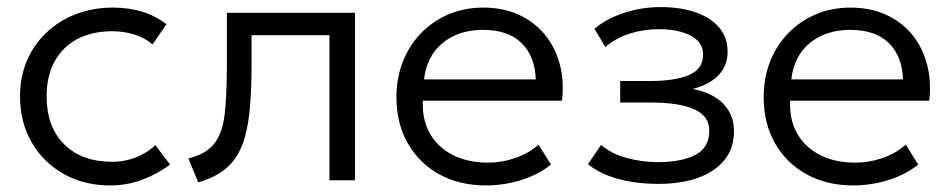

<svg xmlns="http://www.w3.org/2000/svg" viewBox="-20 -522 2752 556"><path d="M299 15Q223 15 164 -18.5Q105 -52 71.5 -110.2Q38 -168.5 38 -242.5Q38 -299 57.8 -345.8Q77.5 -392.5 114 -427.2Q150.5 -462 199.8 -481Q249 -500 307 -500Q352.5 -500 390.8 -488.5Q429 -477 462 -452L422 -393.5Q400 -412 369.8 -421.8Q339.5 -431.5 305 -431.5Q247 -431.5 204.5 -409.2Q162 -387 138.5 -344.8Q115 -302.5 115 -243.5Q115 -154.5 166 -104Q217 -53.5 304.5 -53.5Q343 -53.5 376.5 -67.5Q410 -81.5 429.5 -102L472.5 -45.5Q435 -17.5 391 -1.2Q347 15 299 15Z M554 6 525.5 -63Q576.5 -76 600.2 -105.8Q624 -135.5 630.5 -190.5Q637 -245.5 637 -334V-485H1008V0H934V-420H708.5V-334Q708.5 -253.5 702.2 -195.5Q696 -137.5 679.5 -97.5Q663 -57.5 632.8 -32.8Q602.5 -8 554 6Z M1387.5 15Q1311 15 1252.5 -17Q1194 -49 1161 -106.8Q1128 -164.5 1128 -241Q1128 -296.5 1146.8 -344Q1165.5 -391.5 1199.8 -426.5Q1234 -461.5 1279.8 -480.8Q1325.5 -500 1379.5 -500Q1437 -500 1482 -479.5Q1527 -459 1557.2 -422.5Q1587.5 -386 1600.8 -336.8Q1614 -287.5 1607.5 -230.5H1204.5Q1202 -176.5 1224.5 -136.2Q1247 -96 1290.5 -73.5Q1334 -51 1394 -51Q1433.5 -51 1472.2 -64.5Q1511 -78 1539.5 -103L1575.5 -45.5Q1551 -25.5 1519.2 -11.8Q1487.5 2 1453.8 8.5Q1420 15 1387.5 15ZM1208 -292H1531.5Q1529 -359.5 1490.2 -397.5Q1451.5 -435.5 1378.5 -435.5Q1308 -435.5 1261.8 -397.5Q1215.5 -359.5 1208 -292Z M1887 10.5Q1847 10.5 1810.2 4.8Q1773.5 -1 1741.2 -13.2Q1709 -25.5 1682.5 -46.5L1720.5 -102Q1754 -75 1797.5 -63.8Q1841 -52.5 1885 -52.5Q1953.5 -52.5 1993.8 -73.5Q2034 -94.5 2034 -143.5Q2034 -186 1990.5 -205.5Q1947 -225 1865.5 -225H1776V-287.5H1864Q1934.5 -287.5 1975.2 -304.8Q2016 -322 2016 -363.5Q2016 -388 2000 -404.2Q1984 -420.5 1955 -429Q1926 -437.5 1887.5 -437.5Q1844 -437.5 1803.8 -424.8Q1763.5 -412 1733 -386L1701.5 -438.5Q1735 -467.5 1786.5 -484.5Q1838 -501.5 1892.5 -501.5Q1951.5 -501.5 1995.2 -486Q2039 -470.5 2063 -441.8Q2087 -413 2087 -372Q2087 -332 2061 -304.5Q2035 -277 1986 -264.5Q2044.5 -253 2075 -221Q2105.5 -189 2105.5 -142Q2105.5 -93 2078.2 -59Q2051 -25 2001.8 -7.2Q1952.5 10.5 1887 10.5Z M2451 15Q2374.5 15 2316 -17Q2257.5 -49 2224.5 -106.8Q2191.5 -164.5 2191.5 -241Q2191.5 -296.5 2210.2 -344Q2229 -391.5 2263.2 -426.5Q2297.5 -461.5 2343.2 -480.8Q2389 -500 2443 -500Q2500.5 -500 2545.5 -479.5Q2590.5 -459 2620.8 -422.5Q2651 -386 2664.2 -336.8Q2677.5 -287.5 2671 -230.5H2268Q2265.5 -176.5 2288 -136.2Q2310.5 -96 2354 -73.5Q2397.5 -51 2457.5 -51Q2497 -51 2535.8 -64.5Q2574.5 -78 2603 -103L2639 -45.5Q2614.5 -25.5 2582.8 -11.8Q2551 2 2517.2 8.5Q2483.5 15 2451 15ZM2271.5 -292H2595Q2592.5 -359.5 2553.8 -397.5Q2515 -435.5 2442 -435.5Q2371.5 -435.5 2325.2 -397.5Q2279 -359.5 2271.5 -292Z"/></svg>

Font: Geologica Cursive ExtraLight
Style: Regular
Weight: 250
Designer: Sindre Bremnes, Frode Helland
Foundry: Monokrom Skriftforlag AS
Version: Version 1.010;gftools[0.9.28]